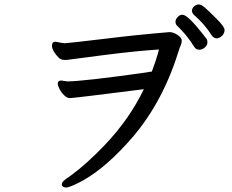

<svg xmlns="http://www.w3.org/2000/svg" viewBox="-20 -825 1040 861"><path d="M277 16Q261 16 257 4Q257 -7 266.5 -15Q276 -23 298 -38Q368 -89 452 -177Q561 -292 625 -425Q310 -385 293 -385Q281 -385 267.5 -398Q254 -411 246.5 -426.5Q239 -442 239 -449Q239 -464 255 -464L281 -460Q352 -460 635 -500Q654 -504 661 -504Q680 -554 693 -603Q595 -597 453.5 -579Q312 -561 296.5 -558.5Q281 -556 272 -556Q262 -556 253 -559.5Q244 -563 228.5 -583.5Q213 -604 213 -619Q213 -638 229 -638Q257 -632 270 -631Q290 -632 449 -651Q594 -669 740 -681Q757 -681 776 -668.5Q795 -656 795 -643Q795 -631 790.5 -622Q786 -613 779 -590Q702 -345 548 -180Q436 -57 332 -5Q289 16 277 16ZM874 -602Q859 -602 851 -615Q818 -668 773 -711Q767 -717 767 -728Q767 -738 776.5 -748.5Q786 -759 798 -759Q822 -759 893 -668Q906 -651 908 -648Q910 -645 910 -634Q910 -622 898.5 -612Q887 -602 874 -602ZM952 -653Q939 -653 928 -668Q901 -713 849 -759Q841 -767 841 -777Q841 -788 850.5 -796.5Q860 -805 871 -805Q882 -805 897 -792.5Q912 -780 949.5 -742.5Q987 -705 987 -691Q987 -675 975 -664Q963 -653 952 -653Z"/></svg>

Font: ToneOZ-Pinyin-WenKai-Medium
Style: Medium
Weight: 700
Designer: Fontworks Inc.
Foundry: ToneOZ
Version: Version 0.240331